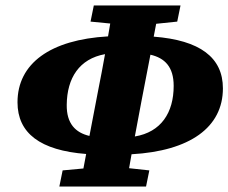

<svg xmlns="http://www.w3.org/2000/svg" viewBox="-20 -682 835 702"><path d="M497 -311 530 -482C582 -470 615 -438 615 -368C615 -270 569 -199 473 -183C481 -225 489 -268 497 -311ZM224 -299C225 -397 270 -467 364 -484C356 -440 348 -396 339 -352L307 -185C256 -197 223 -230 224 -299ZM311 -603 383 -596C380 -580 378 -564 375 -549C164 -537 44 -450 44 -308C44 -195 127 -132 295 -119L285 -66L209 -59L197 0H514L526 -59L452 -67C455 -84 458 -101 461 -118C674 -130 795 -216 795 -359C795 -472 711 -535 542 -548L551 -595L628 -603L640 -662H323Z"/></svg>

Font: Source Serif Pro Black
Style: Italic
Weight: 900
Italic angle: -12°
Designer: Frank Grießhammer
Foundry: Adobe Systems Incorporated
Version: Version 3.001;hotconv 1.0.111;makeotfexe 2.5.65597